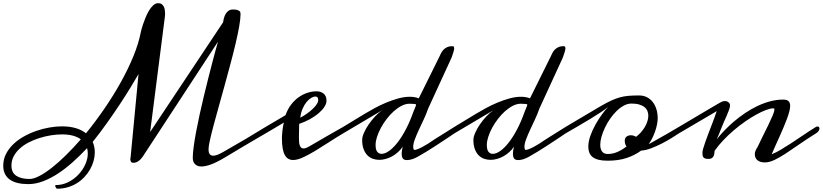

<svg xmlns="http://www.w3.org/2000/svg" viewBox="-74 -994 5145 1201"><path d="M1588.4 -200.7Q1594.2 -203.6 1599.1 -203.6Q1604.5 -203.6 1607.4 -200Q1610.4 -196.3 1610.4 -190.9Q1610.4 -184.1 1605 -175.5Q1599.6 -167 1588.4 -160.2L1515.6 -117.7Q1480.5 -97.2 1434.1 -69.6Q1387.7 -42 1331.5 -8.3Q1279.8 22.5 1244.9 34.9Q1210 47.4 1186.5 47.4Q1170.9 47.4 1160.6 42.7Q1150.4 38.1 1143.8 30.5Q1137.2 22.9 1134.5 13.2Q1131.8 3.4 1131.8 -6.8Q1131.8 -34.2 1137.5 -76.2Q1143.1 -118.2 1152.6 -169.2Q1162.1 -220.2 1174.6 -276.9Q1187 -333.5 1200.7 -390.4Q1214.4 -447.3 1228 -501.5Q1241.7 -555.7 1253.7 -601.6Q1265.6 -647.5 1275.1 -681.9Q1284.7 -716.3 1289.6 -733.4L824.2 -22.5Q824.2 -22 819.3 -14.6Q814.5 -7.3 806.2 1.5Q797.9 10.3 786.4 17.3Q774.9 24.4 761.2 24.4Q748.5 24.4 744.9 17.1Q741.2 9.8 741.2 2.4Q741.2 -0.5 741.5 -3.7Q741.7 -6.8 742.7 -7.8L792.5 -530.8Q772.5 -496.1 742.9 -447.5Q713.4 -398.9 676.5 -343Q639.6 -287.1 596.4 -226.3Q553.2 -165.5 505.9 -106.4Q519 -76.2 519 -41.5Q519 -14.6 511.5 12.7Q503.9 40 489.5 65.4Q475.1 90.8 454.3 113Q433.6 135.3 407.5 151.6Q381.3 168 350.1 177.2Q318.8 186.5 283.2 186.5Q281.7 186.5 279.5 184.6Q277.3 182.6 275.6 179.7Q273.9 176.8 272.5 173.3Q271 169.9 271 167.5Q271 166.5 272.2 165Q273.4 163.6 275.4 163.6Q316.4 163.6 352.8 145.3Q389.2 127 416.3 98.4Q443.4 69.8 459.2 34.9Q475.1 0 475.1 -33.7Q475.1 -51.3 470.7 -67.4Q427.2 -21 381.3 20Q335.4 61 288.8 91.6Q242.2 122.1 195.3 139.9Q148.4 157.7 103 157.7Q67.4 157.7 38.6 151.1Q9.8 144.5 -10.7 130.6Q-31.2 116.7 -42.5 94.7Q-53.7 72.8 -53.7 42.5Q-53.7 2.4 -36.4 -31.2Q-19 -64.9 9.5 -92.3Q38.1 -119.6 75.7 -140.6Q113.3 -161.6 154.1 -175.5Q194.8 -189.5 235.6 -196.5Q276.4 -203.6 312 -203.6Q363.8 -203.6 401.1 -192.1Q438.5 -180.7 463.9 -160.2Q523.9 -233.9 579.8 -315.4Q635.7 -397 681.6 -479.5Q727.5 -562 760.3 -641.8Q793 -721.7 806.6 -792Q806.6 -793 810.1 -806.9Q813.5 -820.8 820.3 -841.1Q827.1 -861.3 836.7 -884.8Q846.2 -908.2 858.2 -928Q870.1 -947.8 884.5 -960.9Q898.9 -974.1 915.5 -974.1Q929.2 -974.1 937.5 -968Q945.8 -961.9 950.4 -952.9Q955.1 -943.8 956.8 -932.6Q958.5 -921.4 958.5 -911.1Q958.5 -905.3 958.3 -899.9Q958 -894.5 957.5 -890.6L865.2 -168.5L1321.8 -855Q1323.2 -867.2 1326.9 -881.1Q1330.6 -895 1337.6 -907Q1344.7 -918.9 1355.7 -926.8Q1366.7 -934.6 1382.8 -934.6Q1399.4 -934.6 1408.9 -931.9Q1418.5 -929.2 1423.3 -925.3Q1428.2 -921.4 1429.4 -916.3Q1430.7 -911.1 1430.7 -906.2Q1430.7 -876.5 1422.1 -828.1Q1413.6 -779.8 1399.4 -720Q1385.3 -660.2 1367.2 -592.8Q1349.1 -525.4 1330.6 -457.8Q1312 -390.1 1293.9 -325.9Q1275.9 -261.7 1261.7 -208.5Q1247.6 -155.3 1239 -116.7Q1230.5 -78.1 1230.5 -61.5Q1230.5 -55.7 1231.2 -48.3Q1231.9 -41 1234.9 -34.9Q1237.8 -28.8 1243.7 -24.4Q1249.5 -20 1259.8 -20Q1269.5 -20 1284.4 -25.1Q1299.3 -30.3 1321.8 -43Q1397.5 -85.9 1464.4 -125.7Q1531.2 -165.5 1588.4 -200.7ZM110.4 125.5Q136.2 125.5 172.1 106.9Q208 88.4 250 55.4Q292 22.5 338.4 -23.2Q384.8 -68.8 431.6 -122.6Q412.6 -136.7 383.5 -145Q354.5 -153.3 314.9 -153.3Q280.8 -153.3 244.1 -147.5Q207.5 -141.6 172.1 -130.4Q136.7 -119.1 105 -102.8Q73.2 -86.4 49.6 -64.7Q25.9 -43 11.7 -16.4Q-2.4 10.3 -2.4 41.5Q-2.4 85.4 27.8 105.5Q58.1 125.5 110.4 125.5Z M1588.4 -160.2Q1583.5 -156.7 1577.1 -156.7Q1570.8 -156.7 1566.9 -160.4Q1563 -164.1 1563 -169.9Q1563 -176.3 1568.6 -184.3Q1574.2 -192.4 1588.4 -200.7L1711.9 -273.4Q1725.6 -312 1747.3 -340.1Q1769 -368.2 1795.2 -386.5Q1821.3 -404.8 1849.9 -413.8Q1878.4 -422.9 1905.3 -422.9Q1932.6 -422.9 1950.4 -408.4Q1968.3 -394 1968.3 -363.8Q1968.3 -345.2 1954.8 -325Q1941.4 -304.7 1918.2 -284.9Q1895 -265.1 1863.8 -248Q1832.5 -231 1797.4 -219.2Q1797.4 -195.8 1796.6 -174.8Q1795.9 -153.8 1795.9 -135.3Q1795.9 -119.6 1796.9 -106.7Q1797.9 -93.8 1801 -84.7Q1804.2 -75.7 1809.8 -70.6Q1815.4 -65.4 1824.2 -65.4Q1837.9 -65.4 1857.2 -76.4Q1876.5 -87.4 1905.8 -104.5Q1932.1 -120.1 1973.1 -143.6Q2014.2 -167 2073.2 -200.7Q2075.2 -202.1 2078.6 -202.1Q2084 -202.1 2088.1 -197.5Q2092.3 -192.9 2092.3 -186Q2092.3 -180.2 2088.1 -173.3Q2084 -166.5 2073.2 -160.2Q2024.9 -131.3 1979.5 -101.8Q1934.1 -72.3 1893.8 -48.1Q1853.5 -23.9 1819.3 -8.5Q1785.2 6.8 1759.8 6.8Q1742.7 6.8 1729.7 -0.5Q1716.8 -7.8 1707.8 -23.9Q1698.7 -40 1694.1 -66.2Q1689.5 -92.3 1689.5 -129.9Q1689.5 -135.7 1690.2 -148.7Q1690.9 -161.6 1692.6 -176.5Q1694.3 -191.4 1696.8 -205.6Q1699.2 -219.7 1702.6 -227.5Q1699.2 -225.6 1692.6 -221.7Q1686 -217.8 1677.2 -212.6Q1668.5 -207.5 1658.7 -201.7Q1648.9 -195.8 1639.2 -189.9ZM1915.5 -359.9Q1916.5 -362.8 1916.5 -366.2Q1916.5 -378.4 1912.4 -384.3Q1908.2 -390.1 1898.4 -390.1Q1887.2 -390.1 1872.6 -381.6Q1857.9 -373 1844 -356.4Q1830.1 -339.8 1819.1 -314.9Q1808.1 -290 1804.2 -257.8Q1824.2 -268.1 1843.3 -281.5Q1862.3 -294.9 1877.7 -308.8Q1893.1 -322.8 1903.1 -336.2Q1913.1 -349.6 1915.5 -359.9Z M2191.4 -119.1Q2191.4 -137.2 2202.4 -162.6Q2213.4 -188 2231.2 -214.4Q2249 -240.7 2271.5 -264.9Q2293.9 -289.1 2316.4 -304.2L2073.2 -160.2Q2071.3 -159.2 2069.6 -158.9Q2067.9 -158.7 2066.4 -158.7Q2061 -158.7 2058.1 -162.6Q2055.2 -166.5 2055.2 -172.4Q2055.2 -179.2 2059.6 -187.3Q2064 -195.3 2073.2 -200.7L2207.5 -282.2Q2234.9 -298.8 2269.5 -317.6Q2304.2 -336.4 2341.6 -352.1Q2378.9 -367.7 2417 -378.2Q2455.1 -388.7 2489.3 -388.7Q2521 -388.7 2545.4 -378.9L2672.9 -636.2Q2677.7 -646.5 2683.3 -658.4Q2689 -670.4 2698 -680.7Q2707 -690.9 2720.9 -698Q2734.9 -705.1 2756.8 -705.1Q2763.7 -705.1 2765.4 -700.4Q2767.1 -695.8 2767.1 -688.5Q2766.1 -681.6 2763.7 -673.1Q2761.2 -664.6 2758.5 -656.2Q2755.9 -647.9 2753.4 -641.1Q2751 -634.3 2749.5 -630.9L2604 -314.5Q2593.3 -282.7 2577.4 -248.8Q2561.5 -214.8 2546.6 -182.9Q2531.7 -150.9 2521.2 -123Q2510.7 -95.2 2510.7 -75.7Q2510.7 -68.8 2512.5 -62.5Q2514.2 -56.2 2519 -56.2Q2525.4 -56.2 2538.3 -61Q2551.3 -65.9 2567.9 -74.7Q2584.5 -83.5 2603.8 -95.5Q2623 -107.4 2642.1 -121.1L2769 -200.7Q2772.9 -202.6 2774.9 -202.6Q2778.8 -202.6 2781 -198.7Q2783.2 -194.8 2783.2 -189.5Q2783.2 -181.2 2779.5 -173.1Q2775.9 -165 2769 -160.2Q2741.2 -141.6 2711.7 -121.8Q2682.1 -102.1 2652.3 -82.8Q2622.6 -63.5 2594 -45.9Q2565.4 -28.3 2539.1 -13.7Q2501.5 7.3 2471.7 7.3Q2452.1 7.3 2445.3 -3.4Q2438.5 -14.2 2438.5 -31.2Q2438.5 -41.5 2440.2 -52.5Q2441.9 -63.5 2445.3 -76.2Q2432.1 -57.1 2415 -42Q2397.9 -26.9 2378.7 -16.1Q2359.4 -5.4 2338.6 0.2Q2317.9 5.9 2298.3 5.9Q2276.9 5.9 2257.3 -1.2Q2237.8 -8.3 2223.1 -23.7Q2208.5 -39.1 2200 -62.5Q2191.4 -85.9 2191.4 -119.1ZM2509.8 -289.1Q2511.7 -294.4 2514.9 -302.2Q2518.1 -310.1 2521.2 -317.4Q2524.4 -324.7 2526.6 -330.8Q2528.8 -336.9 2528.8 -339.4Q2528.8 -342.3 2517.6 -343.8Q2506.3 -345.2 2487.8 -345.2Q2463.4 -345.2 2438.2 -332.3Q2413.1 -319.3 2389.4 -298.3Q2365.7 -277.3 2345 -250.2Q2324.2 -223.1 2308.8 -194.6Q2293.5 -166 2284.4 -138.2Q2275.4 -110.4 2275.4 -87.9Q2275.4 -57.6 2285.6 -44.7Q2295.9 -31.7 2312.5 -31.7Q2335 -31.7 2361.1 -50.8Q2387.2 -69.8 2413.6 -103.8Q2439.9 -137.7 2464.8 -185.1Q2489.7 -232.4 2509.8 -289.1Z M2887.2 -119.1Q2887.2 -137.2 2898.2 -162.6Q2909.2 -188 2927 -214.4Q2944.8 -240.7 2967.3 -264.9Q2989.7 -289.1 3012.2 -304.2L2769 -160.2Q2767.1 -159.2 2765.4 -158.9Q2763.7 -158.7 2762.2 -158.7Q2756.8 -158.7 2753.9 -162.6Q2751 -166.5 2751 -172.4Q2751 -179.2 2755.4 -187.3Q2759.8 -195.3 2769 -200.7L2903.3 -282.2Q2930.7 -298.8 2965.3 -317.6Q3000 -336.4 3037.4 -352.1Q3074.7 -367.7 3112.8 -378.2Q3150.9 -388.7 3185.1 -388.7Q3216.8 -388.7 3241.2 -378.9L3368.7 -636.2Q3373.5 -646.5 3379.2 -658.4Q3384.8 -670.4 3393.8 -680.7Q3402.8 -690.9 3416.7 -698Q3430.7 -705.1 3452.6 -705.1Q3459.5 -705.1 3461.2 -700.4Q3462.9 -695.8 3462.9 -688.5Q3461.9 -681.6 3459.5 -673.1Q3457 -664.6 3454.3 -656.2Q3451.7 -647.9 3449.2 -641.1Q3446.8 -634.3 3445.3 -630.9L3299.8 -314.5Q3289.1 -282.7 3273.2 -248.8Q3257.3 -214.8 3242.4 -182.9Q3227.5 -150.9 3217 -123Q3206.5 -95.2 3206.5 -75.7Q3206.5 -68.8 3208.3 -62.5Q3210 -56.2 3214.8 -56.2Q3221.2 -56.2 3234.1 -61Q3247.1 -65.9 3263.7 -74.7Q3280.3 -83.5 3299.6 -95.5Q3318.8 -107.4 3337.9 -121.1L3464.8 -200.7Q3468.8 -202.6 3470.7 -202.6Q3474.6 -202.6 3476.8 -198.7Q3479 -194.8 3479 -189.5Q3479 -181.2 3475.3 -173.1Q3471.7 -165 3464.8 -160.2Q3437 -141.6 3407.5 -121.8Q3377.9 -102.1 3348.1 -82.8Q3318.4 -63.5 3289.8 -45.9Q3261.2 -28.3 3234.9 -13.7Q3197.3 7.3 3167.5 7.3Q3147.9 7.3 3141.1 -3.4Q3134.3 -14.2 3134.3 -31.2Q3134.3 -41.5 3136 -52.5Q3137.7 -63.5 3141.1 -76.2Q3127.9 -57.1 3110.8 -42Q3093.8 -26.9 3074.5 -16.1Q3055.2 -5.4 3034.4 0.2Q3013.7 5.9 2994.1 5.9Q2972.7 5.9 2953.1 -1.2Q2933.6 -8.3 2918.9 -23.7Q2904.3 -39.1 2895.8 -62.5Q2887.2 -85.9 2887.2 -119.1ZM3205.6 -289.1Q3207.5 -294.4 3210.7 -302.2Q3213.9 -310.1 3217 -317.4Q3220.2 -324.7 3222.4 -330.8Q3224.6 -336.9 3224.6 -339.4Q3224.6 -342.3 3213.4 -343.8Q3202.1 -345.2 3183.6 -345.2Q3159.2 -345.2 3134 -332.3Q3108.9 -319.3 3085.2 -298.3Q3061.5 -277.3 3040.8 -250.2Q3020 -223.1 3004.6 -194.6Q2989.3 -166 2980.2 -138.2Q2971.2 -110.4 2971.2 -87.9Q2971.2 -57.6 2981.4 -44.7Q2991.7 -31.7 3008.3 -31.7Q3030.8 -31.7 3056.9 -50.8Q3083 -69.8 3109.4 -103.8Q3135.7 -137.7 3160.6 -185.1Q3185.5 -232.4 3205.6 -289.1Z M3923.3 -397Q3951.2 -397 3972.9 -385.7Q3994.6 -374.5 4009.5 -355.2Q4024.4 -335.9 4032.2 -310.1Q4040 -284.2 4040 -254.9Q4040 -237.8 4036.1 -217.3Q4032.2 -196.8 4024.9 -175Q4017.6 -153.3 4007.1 -131.8Q3996.6 -110.4 3983.9 -92.3Q3993.2 -97.2 4006.3 -104.5Q4019.5 -111.8 4034.4 -120.4Q4049.3 -128.9 4065.7 -138.2Q4082 -147.5 4097.7 -156.2L4173.3 -200.7Q4176.8 -202.6 4182.6 -202.6Q4193.8 -202.6 4193.8 -190.9Q4193.8 -174.8 4173.3 -160.2Q4155.8 -148.4 4127.4 -130.9Q4099.1 -113.3 4066.2 -96.4Q4033.2 -79.6 3999.3 -66.7Q3965.3 -53.7 3936 -51.8Q3897.9 -23.4 3846.7 -6.1Q3795.4 11.2 3727.1 11.2Q3693.4 11.2 3670.2 5.4Q3647 -0.5 3632.8 -11.7Q3618.7 -22.9 3612.3 -39.3Q3606 -55.7 3606 -77.1Q3606 -108.4 3618.7 -144Q3631.3 -179.7 3650.1 -213.6Q3668.9 -247.6 3690.4 -276.9Q3711.9 -306.2 3729.5 -325.2Q3713.9 -311.5 3685.3 -292.5Q3656.7 -273.4 3620.8 -251.7Q3585 -230 3544.7 -206.5Q3504.4 -183.1 3464.8 -160.2Q3459 -157.7 3454.1 -157.7Q3447.8 -157.7 3444.3 -161.4Q3440.9 -165 3440.9 -170.9Q3440.9 -177.7 3446.5 -185.3Q3452.1 -192.9 3464.8 -200.7Q3539.1 -244.1 3591.3 -275.6Q3643.6 -307.1 3681.6 -329.1Q3719.7 -351.1 3748 -364.3Q3776.4 -377.4 3802.5 -384.8Q3828.6 -392.1 3856.9 -394.5Q3885.3 -397 3923.3 -397ZM3728 -30.8Q3758.8 -30.8 3788.1 -43.5Q3817.4 -56.2 3845.2 -78.1Q3838.9 -85.4 3836.4 -94.7Q3834 -104 3834 -113.8Q3834 -130.9 3845.2 -139.4Q3856.4 -147.9 3872.1 -147.9Q3888.7 -147.9 3904.3 -138.2Q3919.9 -149.4 3934.1 -165Q3948.2 -180.7 3958.7 -198.2Q3969.2 -215.8 3975.3 -234.4Q3981.4 -252.9 3981.4 -270.5Q3981.4 -285.6 3975.8 -299.6Q3970.2 -313.5 3957.8 -323.7Q3945.3 -334 3925 -340.1Q3904.8 -346.2 3876 -346.2Q3852.1 -346.2 3828.4 -333.5Q3804.7 -320.8 3783 -299.6Q3761.2 -278.3 3742.4 -251.2Q3723.6 -224.1 3710 -195.3Q3696.3 -166.5 3688.5 -138.7Q3680.7 -110.8 3680.7 -87.9Q3680.7 -62.5 3691.9 -46.6Q3703.1 -30.8 3728 -30.8Z M4763.7 -316.4Q4745.1 -316.4 4717.3 -305.9Q4689.5 -295.4 4656.2 -277.1Q4623 -258.8 4587.2 -233.9Q4551.3 -209 4516.8 -179.7Q4482.4 -150.4 4451.4 -117.9Q4420.4 -85.4 4397.5 -52.7Q4395 -50.3 4395 -41.7Q4395 -33.2 4392.3 -23.9Q4389.6 -14.6 4381.8 -7.3Q4374 0 4356 0Q4343.3 0 4336.2 -2.9Q4329.1 -5.9 4325.4 -11Q4321.8 -16.1 4320.8 -23.2Q4319.8 -30.3 4319.8 -39.1Q4319.8 -47.9 4324.7 -64.9Q4329.6 -82 4337.4 -104.5Q4345.2 -127 4355 -152.8Q4364.7 -178.7 4374.8 -204.6Q4384.8 -230.5 4393.8 -254.9Q4402.8 -279.3 4409.2 -298.8L4173.3 -160.2Q4170.9 -159.7 4169.2 -159.4Q4167.5 -159.2 4166.5 -159.2Q4159.7 -159.2 4156.5 -162.8Q4153.3 -166.5 4153.3 -171.9Q4153.3 -178.7 4158.4 -186.8Q4163.6 -194.8 4173.3 -200.7Q4246.6 -244.1 4294.2 -272.2Q4341.8 -300.3 4370.6 -317.4Q4399.4 -334.5 4413.8 -342.8Q4428.2 -351.1 4435.5 -355Q4442.4 -358.9 4448 -360.4Q4453.6 -361.8 4460.4 -361.8Q4474.6 -361.8 4483.6 -353.5Q4492.7 -345.2 4492.7 -335Q4492.7 -324.7 4486.3 -306.9Q4480 -289.1 4470.7 -268.1Q4461.4 -247.1 4451.7 -225.3Q4441.9 -203.6 4435.1 -185.1Q4432.1 -177.7 4430.4 -173.1Q4428.7 -168.5 4426.5 -162.6Q4424.3 -156.7 4420.4 -147.7Q4416.5 -138.7 4409.2 -122.6Q4429.7 -148.9 4457.3 -177.7Q4484.9 -206.5 4517.3 -234.1Q4549.8 -261.7 4586.7 -286.6Q4623.5 -311.5 4662.8 -330.3Q4702.1 -349.1 4743.2 -360.1Q4784.2 -371.1 4824.7 -371.1Q4849.6 -371.1 4859.1 -360.6Q4868.7 -350.1 4868.7 -332Q4868.7 -317.4 4863.3 -296.4Q4857.9 -275.4 4848.6 -250.7Q4839.4 -226.1 4827.6 -198Q4815.9 -169.9 4803 -141.4Q4790 -112.8 4777.1 -84Q4764.2 -55.2 4752.9 -28.8Q4780.8 -40 4811 -58.1Q4841.3 -76.2 4875.7 -98.6Q4910.2 -121.1 4948.5 -147.2Q4986.8 -173.3 5030.8 -200.7Q5034.2 -202.6 5040 -202.6Q5051.8 -202.6 5051.8 -189.5Q5051.8 -182.6 5046.4 -174.6Q5041 -166.5 5030.8 -160.2Q4972.7 -124 4925.8 -91.3Q4878.9 -58.6 4840.1 -33.2Q4801.3 -7.8 4769.3 7.1Q4737.3 22 4710 22Q4693.4 22 4681.6 17.8Q4669.9 13.7 4662.4 6.8Q4654.8 0 4651.1 -9.5Q4647.5 -19 4647.5 -29.3Q4647.5 -40.5 4652.1 -51.5Q4656.7 -62.5 4665 -75.2Q4680.2 -108.4 4698.7 -144.8Q4717.3 -181.2 4732.9 -213.9Q4748.5 -246.6 4759.3 -272Q4770 -297.4 4770 -308.6Q4770 -316.4 4763.7 -316.4Z"/></svg>

Font: Meddon
Style: Regular
Weight: 400
Designer: Vernon Adams
Foundry: Vernon Adams
Version: Version 1.000